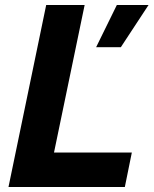

<svg xmlns="http://www.w3.org/2000/svg" viewBox="-20 -749 615 769"><path d="M365 -560 448 -729H575L464 -560ZM14 0 165 -729H319L194 -127L185 -138H508L480 0Z"/></svg>

Font: Mona Sans ExtraLight
Style: Bold Italic
Weight: 700
Italic angle: -11.6951°
Version: Version 2.000